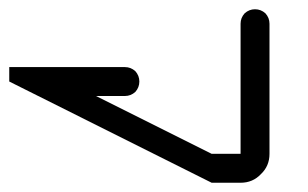

<svg xmlns="http://www.w3.org/2000/svg" viewBox="-645 -395 665 415"><path d="M-187.5 0Q-296.9 -54.7 -625 -218.8Q-625 -226.6 -625 -250Q-562.5 -250 -375 -250Q-362.3 -250 -352.5 -241.2Q-343.8 -231.4 -343.8 -218.8Q-343.8 -206.1 -352.5 -196.3Q-362.3 -187.5 -375 -187.5Q-395.5 -187.5 -437.5 -187.5Q-375 -156.2 -187.5 -62.5Q-171.9 -62.5 -125 -62.5Q-125 -132.8 -125 -343.8Q-125 -356.4 -116.2 -366.2Q-106.4 -375 -93.8 -375Q-81.1 -375 -71.3 -366.2Q-62.5 -356.4 -62.5 -343.8Q-62.5 -250 -62.5 -62.5Q-62.5 -36.1 -81.1 -18.6Q-98.6 0 -125 0Q-145.5 0 -187.5 0Z"/></svg>

Font: conwrite
Style: Regular
Weight: 400
Designer: Willllllliam
Version: 1.0